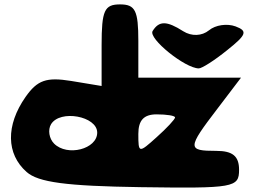

<svg xmlns="http://www.w3.org/2000/svg" viewBox="-20 -903 1155 873"><path d="M674 -762C653 -728 822 -592 884 -592C898 -592 955 -628 1013 -675C1101 -745 1107 -762 1051 -783C1013 -797 960 -790 930 -765C898 -739 851 -737 813 -761C738 -809 703 -809 674 -762ZM442 -698V-512L303 -535C191 -553 150 -539 96 -462C6 -333 8 -203 101 -121C154 -74 281 -57 619 -52C1044 -46 1067 -50 1067 -131C1067 -193 1038 -217 963 -217C831 -217 831 -229 968 -408L1076 -550H609V-717C609 -855 595 -883 526 -883C455 -883 442 -856 442 -698ZM422 -300C422 -225 286 -190 226 -250C203 -273 197 -313 212 -338C253 -406 422 -375 422 -300ZM776 -369C776 -361 738 -320 692 -279C611 -206 609 -206 609 -294C609 -356 634 -383 692 -383C738 -383 776 -377 776 -369Z"/></svg>

Font: Hussar Skorodowane
Style: Bold
Weight: 700
Foundry: Cannot Into Space Fonts
Version: Version 0.892